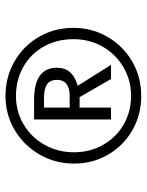

<svg xmlns="http://www.w3.org/2000/svg" viewBox="60 -836 520 679"><g transform="rotate(-90 319.5 -497.0)"><path d="M560 -497Q560 -431 528 -376Q496 -321 441 -289Q386 -257 319 -257Q253 -257 198 -288.5Q143 -320 111.5 -374.5Q80 -429 80 -495Q80 -561 112 -616.5Q144 -672 198.5 -704.5Q253 -737 319 -737Q386 -737 441 -705.5Q496 -674 528 -619Q560 -564 560 -497ZM520 -497Q520 -555 494 -601.5Q468 -648 422 -674Q376 -700 319 -700Q264 -700 218.5 -673Q173 -646 146.5 -599Q120 -552 120 -495Q120 -438 146.5 -391.5Q173 -345 218.5 -319Q264 -293 319 -293Q375 -293 421 -320Q467 -347 493.5 -393.5Q520 -440 520 -497ZM355 -482 429 -364H379L315 -475H278V-364H236V-636H305Q419 -636 419 -555Q419 -499 355 -482ZM278 -510H317Q376 -510 376 -555Q376 -580 360 -590.5Q344 -601 311 -601H278Z"/></g></svg>

Font: Statis Sans Light
Style: Regular
Weight: 300
Designer: bBox Type GmbH
Foundry: bBox Type GmbH
Version: Version 1.000